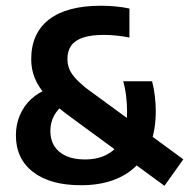

<svg xmlns="http://www.w3.org/2000/svg" viewBox="-20 -622 642 652"><path d="M538.5 9 205.5 -235Q163 -267.5 136.8 -297Q110.5 -326.5 98.2 -356.5Q86 -386.5 86 -421Q86 -509 146.5 -555.8Q207 -602.5 322.5 -602.5Q348.5 -602.5 372.5 -600.2Q396.5 -598 419.5 -593V-494.5Q398 -499 375.2 -501.2Q352.5 -503.5 333 -503.5Q289 -503.5 261.8 -494.2Q234.5 -485 221.8 -467Q209 -449 209 -422.5Q209 -405.5 214.2 -390.8Q219.5 -376 232.5 -360.5Q245.5 -345 269.5 -325L602.5 -81ZM255 7Q150.5 7 92.2 -38Q34 -83 34 -162.5Q34 -199 47.2 -230.2Q60.5 -261.5 84.8 -284.5Q109 -307.5 142.5 -320L200.5 -270.5Q175.5 -251.5 163.2 -228.5Q151 -205.5 151 -177Q151 -147 164.8 -125.5Q178.5 -104 204.8 -92.2Q231 -80.5 269 -80.5Q334 -80.5 372.8 -119Q411.5 -157.5 411.5 -243.5Q411.5 -267.5 408.5 -294Q405.5 -320.5 398.5 -346H496.5Q503 -320.5 506 -294.2Q509 -268 509 -245.5Q509 -122.5 441.8 -57.8Q374.5 7 255 7Z"/></svg>

Font: Encode Sans SC Condensed SemiBold
Style: Regular
Weight: 600
Width: 3
Designer: Multiple Designers
Foundry: Impallari Type
Version: Version 3.002